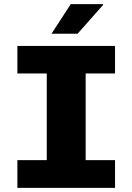

<svg xmlns="http://www.w3.org/2000/svg" viewBox="-20 -908 640 928"><path d="M64 0V-134H206V-553H64V-686H536V-553H394V-134H536V0ZM229 -745 322 -888H477L479 -885L355 -745Z"/></svg>

Font: Chivo Mono ExtraBold
Style: Regular
Weight: 800
Monospace: yes
Designer: Hector Gatti
Foundry: Omnibus-Type
Version: Version 1.008